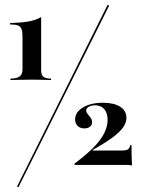

<svg xmlns="http://www.w3.org/2000/svg" viewBox="-20 -708 588 797"><path d="M23.4 -375.8V-381.5Q50.8 -382.3 62.1 -391.1Q73.4 -400 73.4 -420.2V-554.8Q73.4 -575.8 69.4 -587.1Q65.3 -598.4 54.4 -602.4Q43.5 -606.5 21.8 -606.5V-612.1Q70.2 -613.7 99.2 -619Q128.2 -624.2 150.8 -637.1V-416.9Q150.8 -397.6 159.3 -389.9Q167.7 -382.3 191.9 -381.5V-375.8Q175.8 -376.6 162.1 -376.6Q148.4 -376.6 136.7 -377Q125 -377.4 114.5 -377.4Q102.4 -377.4 89.1 -377Q75.8 -376.6 59.7 -376.6Q43.5 -376.6 23.4 -375.8ZM56.5 69.4 50.8 66.1 426.6 -687.9 433.1 -684.7ZM528.2 -21Q521.8 -23.4 506.5 -23.4H289.5V-29Q360.5 -81.5 393.5 -125Q426.6 -168.5 426.6 -210.5Q426.6 -238.7 412.9 -254.8Q399.2 -271 373.4 -271Q358.9 -271 348.4 -264.9Q337.9 -258.9 337.9 -250Q337.9 -241.9 344 -234.7Q350 -227.4 356 -219.4Q362.1 -211.3 362.1 -200.8Q362.1 -188.7 353.2 -181.9Q344.4 -175 330.6 -175Q312.9 -175 302.4 -185.1Q291.9 -195.2 291.9 -212.1Q291.9 -242.7 324.6 -262.1Q357.3 -281.5 407.3 -281.5Q453.2 -281.5 479 -264.9Q504.8 -248.4 504.8 -218.5Q504.8 -199.2 491.1 -179.4Q477.4 -159.7 446.4 -136.7Q415.3 -113.7 364.5 -85.5V-83.1H484.7Q503.2 -83.1 510.9 -87.9Q518.5 -92.7 520.2 -105.6H525.8Q525.8 -87.9 526.2 -72.2Q526.6 -56.5 527 -43.5Q527.4 -30.6 528.2 -21Z"/></svg>

Font: Playfair 144pt SemiCondensed Medium
Style: Regular
Weight: 500
Width: 4
Designer: Claus Eggers Sørensen
Foundry: Claus Eggers Sørensen
Version: Version 2.203